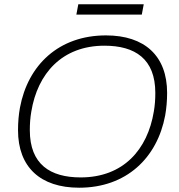

<svg xmlns="http://www.w3.org/2000/svg" viewBox="-20 -863 835 895"><path d="M336 -795H641L650 -843H345ZM349 12C569 12 713 -127 750 -325C756 -359 759 -394 759 -430C759 -602 655 -698 474 -698C254 -698 110 -560 73 -361C67 -328 64 -293 64 -256C64 -84 168 12 349 12ZM356 -36C214 -36 119 -97 119 -256C119 -286 121 -315 126 -343C155 -520 269 -650 467 -650C609 -650 704 -589 704 -430C704 -400 702 -371 697 -343C668 -166 555 -36 356 -36Z"/></svg>

Font: Archivo Thin
Style: Italic
Weight: 100
Italic angle: -10°
Designer: Hector Gatti
Foundry: Omnibus-Type
Version: Version 2.001